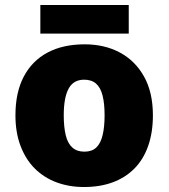

<svg xmlns="http://www.w3.org/2000/svg" viewBox="-20 -741 677 771"><path d="M594 -278Q594 -209 575 -155Q556 -101 520 -64.5Q484 -28 433 -9Q382 10 317 10Q257 10 206.5 -9Q156 -28 119.5 -64.5Q83 -101 62.5 -155Q42 -209 42 -278Q42 -370 75.5 -433.5Q109 -497 171 -530Q233 -563 320 -563Q400 -563 461.5 -530Q523 -497 558.5 -433.5Q594 -370 594 -278ZM236 -278Q236 -231 244 -198Q252 -165 270.5 -148.5Q289 -132 319 -132Q349 -132 366.5 -148.5Q384 -165 392 -198Q400 -231 400 -278Q400 -325 392 -357Q384 -389 366 -405Q348 -421 318 -421Q275 -421 255.5 -385Q236 -349 236 -278ZM497 -721V-606H142V-721Z"/></svg>

Font: Noto Sans Thai Black
Style: Regular
Weight: 900
Version: Version 2.001